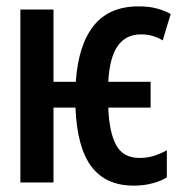

<svg xmlns="http://www.w3.org/2000/svg" viewBox="-20 -573 570 603"><path d="M400 10Q312 10 267 -50Q222 -110 217 -235H148V0H44V-543H148V-316H218Q226 -432 274.5 -492.5Q323 -553 415 -553Q449 -553 474 -546Q499 -539 516 -529L491 -446Q479 -454 461.5 -459.5Q444 -465 423 -465Q375 -465 349.5 -428.5Q324 -392 320 -316H453V-235H320Q323 -157 345 -117Q367 -77 418 -77Q444 -77 465 -84Q486 -91 504 -101V-16Q489 -6 461.5 2Q434 10 400 10Z"/></svg>

Font: Noto Sans Mono Condensed SemiBold
Style: Regular
Weight: 600
Width: 3
Designer: Monotype Design Team
Foundry: Monotype Imaging Inc.
Version: Version 2.014